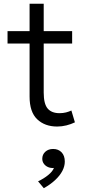

<svg xmlns="http://www.w3.org/2000/svg" viewBox="-20 -648 456 1006"><path d="M279.5 15Q215 15 175 -23Q135 -61 135 -142V-628.5H209V-485H358V-420H209V-163Q209 -103.5 229.8 -79.2Q250.5 -55 292 -55Q310.5 -55 326 -59Q341.5 -63 354 -69L372.5 -7Q352 3 328 9Q304 15 279.5 15ZM19.5 -420V-485H148.5V-420ZM209.5 338 179.5 302Q209.5 288 232.5 269.2Q255.5 250.5 262.5 232Q246 233.5 232 227.5Q218 221.5 209.8 210Q201.5 198.5 201.5 184Q201.5 161.5 217.5 147Q233.5 132.5 258.5 132.5Q286 132.5 302.8 150.2Q319.5 168 319.5 198.5Q319.5 223 306.8 247.5Q294 272 269.2 295.2Q244.5 318.5 209.5 338Z"/></svg>

Font: Geologica Roman ExtraLight
Style: Regular
Weight: 250
Designer: Sindre Bremnes, Frode Helland
Foundry: Monokrom Skriftforlag AS
Version: Version 1.010;gftools[0.9.28]